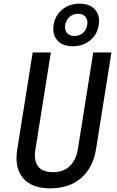

<svg xmlns="http://www.w3.org/2000/svg" viewBox="-20 -1016 640 1046"><path d="M254 10Q151 10 104.5 -47Q58 -104 74 -202L158 -730H257L173 -202Q163 -144 186.5 -111Q210 -78 268 -78Q326 -78 360 -111Q394 -144 404 -202L488 -730H587L503 -202Q487 -103 422.5 -46.5Q358 10 254 10ZM377 -764Q321 -764 292.5 -796Q264 -828 272 -880Q280 -932 319 -964Q358 -996 413 -996Q469 -996 497.5 -964Q526 -932 518 -880Q510 -828 471 -796Q432 -764 377 -764ZM386 -820Q413 -820 432 -836.5Q451 -853 455 -880Q460 -907 446 -924Q432 -941 405 -941Q378 -941 359 -924Q340 -907 335 -880Q331 -853 345 -836.5Q359 -820 386 -820Z"/></svg>

Font: JetBrains Mono NL Medium
Style: Italic
Weight: 500
Italic angle: -9°
Monospace: yes
Designer: Philipp Nurullin, Konstantin Bulenkov
Foundry: JetBrains
Version: Version 2.305; ttfautohint (v1.8.4.7-5d5b)